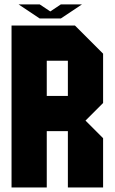

<svg xmlns="http://www.w3.org/2000/svg" viewBox="-20 -832 509 852"><path d="M437.5 -375 359.4 -296.9 437.5 -218.8V0H281.2V-250H187.5V0H31.2V-718.8H312.5L437.5 -593.8ZM281.2 -406.2V-562.5H187.5V-406.2ZM156.2 -750 62.5 -812.5H156.2L203.1 -781.2L250 -812.5H343.8L250 -750Z"/></svg>

Font: Signwood
Style: Regular
Weight: 400
Designer: GGBotNet
Foundry: GGBotNet
Version: 0.95